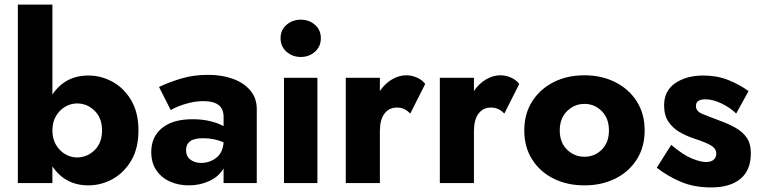

<svg xmlns="http://www.w3.org/2000/svg" viewBox="-20 -800 3325 839"><path d="M585 -230Q585 -152 553.5 -98.5Q522 -45 472 -17.5Q422 10 366 10Q265 10 209 -73V0H58V-780H209V-387Q265 -470 366 -470Q422 -470 472 -442.5Q522 -415 553.5 -361.5Q585 -308 585 -230ZM426 -230Q426 -284 393.5 -316Q361 -348 316 -348Q290 -348 265.5 -334Q241 -320 225 -293.5Q209 -267 209 -230Q209 -193 225 -166.5Q241 -140 265.5 -126Q290 -112 316 -112Q361 -112 393.5 -144Q426 -176 426 -230Z M726 -319 675 -420Q714 -439 769 -456Q824 -473 889 -473Q950 -473 998 -455.5Q1046 -438 1074 -404.5Q1102 -371 1102 -324V0H957V-64Q936 -28 894.5 -9Q853 10 805 10Q760 10 723 -6.5Q686 -23 663.5 -55.5Q641 -88 641 -136Q641 -202 688 -240.5Q735 -279 821 -279Q864 -279 898.5 -270.5Q933 -262 957 -249V-290Q957 -358 870 -358Q839 -358 809.5 -351Q780 -344 757.5 -334.5Q735 -325 726 -319ZM793 -144Q793 -117 812 -102.5Q831 -88 859 -88Q896 -88 925 -110.5Q954 -133 957 -178Q916 -196 868 -196Q828 -196 810.5 -182.5Q793 -169 793 -144Z M1206 -633Q1206 -669 1232 -691.5Q1258 -714 1294 -714Q1331 -714 1356.5 -691.5Q1382 -669 1382 -633Q1382 -597 1356.5 -574Q1331 -551 1294 -551Q1258 -551 1232 -574Q1206 -597 1206 -633ZM1221 -460H1367V0H1221Z M1773 -304Q1761 -316 1747 -323Q1733 -330 1714 -330Q1680 -330 1660 -303.5Q1640 -277 1640 -227V0H1491V-460H1640V-402Q1661 -434 1692 -452.5Q1723 -471 1755 -471Q1780 -471 1803 -460.5Q1826 -450 1838 -433Z M2184 -304Q2172 -316 2158 -323Q2144 -330 2125 -330Q2091 -330 2071 -303.5Q2051 -277 2051 -227V0H1902V-460H2051V-402Q2072 -434 2103 -452.5Q2134 -471 2166 -471Q2191 -471 2214 -460.5Q2237 -450 2249 -433Z M2271 -230Q2271 -303 2305.5 -357Q2340 -411 2399 -441Q2458 -471 2534 -471Q2609 -471 2668.5 -441Q2728 -411 2762.5 -357Q2797 -303 2797 -230Q2797 -157 2762.5 -103Q2728 -49 2668.5 -19.5Q2609 10 2534 10Q2458 10 2399 -19.5Q2340 -49 2305.5 -103Q2271 -157 2271 -230ZM2426 -230Q2426 -177 2458 -146Q2490 -115 2534 -115Q2578 -115 2609.5 -146Q2641 -177 2641 -230Q2641 -283 2609.5 -314.5Q2578 -346 2534 -346Q2490 -346 2458 -314.5Q2426 -283 2426 -230Z M2913 -167Q2965 -123 3003 -107.5Q3041 -92 3065 -92Q3087 -92 3098.5 -102Q3110 -112 3110 -128Q3110 -150 3088.5 -163.5Q3067 -177 3012 -195Q2979 -206 2949.5 -223Q2920 -240 2901 -268Q2882 -296 2882 -340Q2882 -403 2930.5 -436.5Q2979 -470 3054 -470Q3113 -470 3162 -450.5Q3211 -431 3251 -402L3197 -304Q3169 -331 3131.5 -348.5Q3094 -366 3063 -366Q3021 -366 3021 -337Q3021 -314 3048.5 -302.5Q3076 -291 3127 -272Q3163 -259 3193.5 -242Q3224 -225 3242.5 -199Q3261 -173 3261 -130Q3261 -56 3215.5 -18.5Q3170 19 3088 19Q3012 19 2954 -6Q2896 -31 2850 -67Z"/></svg>

Font: Jost*
Style: Bold
Weight: 700
Version: Version 3.7